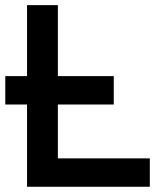

<svg xmlns="http://www.w3.org/2000/svg" viewBox="-30 -713 636 733"><path d="M-9.8 -314V-422.4H73.2V-693.4H190.9V-422.4H404.3V-314H190.9V-108.4H542V0H73.2V-314Z"/></svg>

Font: Cascadia Mono PL SemiBold
Style: Regular
Weight: 600
Monospace: yes
Designer: Aaron Bell
Foundry: Saja Typeworks
Version: Version 2404.023; ttfautohint (v1.8.4)